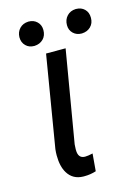

<svg xmlns="http://www.w3.org/2000/svg" viewBox="-106 -733 565 797"><g transform="rotate(-15 176.0 -335.0)"><path d="M217.8 -528.3 150.9 -133.3 149.9 -113.8Q149.9 -111.3 149.9 -109.4Q149.9 -72.8 179.7 -72.8Q191.9 -72.8 212.9 -77.6L206.5 -2.9Q182.1 4.9 156.7 4.9Q153.8 4.9 150.9 4.9Q106.4 3.9 84.5 -32.2Q66.9 -61 66.9 -108.4Q66.9 -121.1 68.4 -134.8L133.8 -528.3ZM262.7 -658.7Q276.9 -673.8 299.8 -674.8Q300.8 -674.8 301.3 -674.8Q323.7 -674.8 337.9 -660.9Q352.1 -647 352.1 -624.5Q352.1 -623.5 352.1 -623Q352.1 -600.1 337.4 -585.7Q322.8 -571.3 299.8 -570.3Q298.8 -570.3 298.3 -570.3Q276.9 -570.3 262.5 -584Q248 -597.7 248 -619.6Q248 -643.1 262.7 -658.7ZM44.4 -622.1Q44.9 -644.5 59.1 -659.4Q73.2 -674.3 96.7 -675.3Q97.7 -675.3 98.1 -675.3Q119.6 -675.3 134 -661.4Q148.4 -647.5 148.4 -625.5Q148.4 -601.6 133.8 -586.9Q119.1 -572.3 96.2 -571.3Q95.2 -571.3 94.7 -571.3Q72.8 -571.3 59.1 -585Q44.4 -599.1 44.4 -622.1Z"/></g></svg>

Font: MAUL Condensed Italic
Style: Condenced Regular Italic
Weight: 400
Italic angle: -12°
Designer: MAUL
Version: Version 1.0; 2020; ttfautohint (v1.8.3)